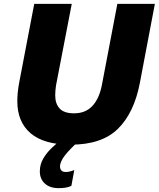

<svg xmlns="http://www.w3.org/2000/svg" viewBox="-20 -740 825 998"><path d="M70 -214Q70 -237 72.5 -261.5Q75 -286 80 -312L158 -720H353L271 -295Q269 -281 268 -268.5Q267 -256 267 -244Q267 -201 290 -176Q313 -151 365 -151Q424 -151 459.5 -188.5Q495 -226 509 -295L590 -720H785L707 -309Q677 -153 593 -70.5Q509 12 348 12Q209 12 139.5 -47Q70 -106 70 -214ZM351 226Q337 233 320 235.5Q303 238 285 238Q239 238 213 214Q187 190 187 151Q187 114 205.5 83Q224 52 251.5 26.5Q279 1 305 -20L393 -10Q344 34 318 67Q292 100 292 126Q292 138 299 146Q306 154 322 154Q341 154 363 145H366Z"/></svg>

Font: Kufam ExtraBold
Style: Italic
Weight: 800
Italic angle: -11°
Designer: Artur Schmal
Foundry: Original Type
Version: Version 1.301; ttfautohint (v1.8.3)